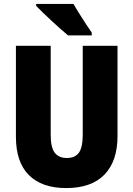

<svg xmlns="http://www.w3.org/2000/svg" viewBox="-20 -947 679 977"><path d="M578 -255Q578 -127 511.5 -58.5Q445 10 317 10Q193 10 127 -56Q61 -122 61 -251V-714H238V-261Q238 -197 258.5 -170Q279 -143 320 -143Q362 -143 381.5 -170Q401 -197 401 -262V-714H578ZM354 -927Q365 -907 383 -878.5Q401 -850 418.5 -823Q436 -796 447 -781V-767H326Q312 -779 289.5 -798.5Q267 -818 242.5 -841Q218 -864 197 -884Q176 -904 164 -917V-927Z"/></svg>

Font: Noto Sans Kannada Condensed Black
Style: Regular
Weight: 900
Width: 3
Designer: Jelle Bosma - Monotype Design Team
Foundry: Monotype Imaging Inc.
Version: Version 2.005; ttfautohint (v1.8.4.7-5d5b)